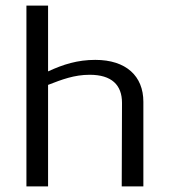

<svg xmlns="http://www.w3.org/2000/svg" viewBox="-20 -663 604 683"><path d="M74 0H151V-361C200 -380 244 -397 299 -397C377 -397 414 -361 414 -297L413 0H438H490V-301C490 -392 429 -450 319 -450C256 -450 205 -434 151 -409V-643H74Z"/></svg>

Font: KpMath
Style: Sans
Weight: 400
Version: Version 0.64